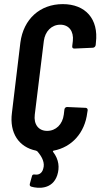

<svg xmlns="http://www.w3.org/2000/svg" viewBox="-20 -728 488 933"><path d="M445 -509 446 -521C460 -636 395 -708 285 -708C175 -708 94 -636 79 -521L38 -180C25 -81 72 -13 155 4C157 5 159 6 161 7C186 35 199 65 190 92C184 116 166 123 149 120C142 119 136 121 135 129L125 165C123 173 126 177 132 179C166 189 235 193 258 124C270 87 267 48 238 10C236 7 237 5 241 4C329 -13 392 -82 404 -180L406 -192C407 -199 402 -204 396 -204L306 -208C299 -208 294 -203 293 -196L290 -171C284 -124 252 -92 209 -92C167 -92 143 -124 149 -171L193 -529C199 -576 231 -608 273 -608C315 -608 339 -576 334 -529L331 -504C330 -496 334 -492 341 -492L431 -496C438 -496 444 -502 445 -509Z"/></svg>

Font: Barlow Condensed SemiBold
Style: Italic
Weight: 600
Width: 3
Italic angle: -7°
Designer: Jeremy Tribby
Foundry: Tribby Type
Version: Version 1.422;hotconv 1.0.109;makeotfexe 2.5.65596